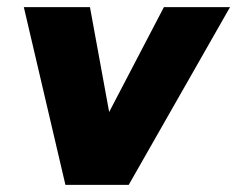

<svg xmlns="http://www.w3.org/2000/svg" viewBox="-20 -520 667 540"><path d="M47 -500H233L287 -205L441 -500H627L342 0H164Z"/></svg>

Font: Oak Sans Black
Style: Italic
Weight: 900
Italic angle: -9.5°
Foundry: Erik Kennedy, Walven
Version: Version 1.000